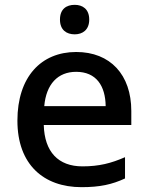

<svg xmlns="http://www.w3.org/2000/svg" viewBox="-20 -764 612 794"><path d="M289 -744C255 -744 228 -727 228 -683C228 -640 255 -622 289 -622C321 -622 349 -640 349 -683C349 -727 321 -744 289 -744ZM295 -549C150 -549 52 -446 52 -265C52 -84 160 10 317 10C393 10 443 -1 497 -26V-114C440 -89 390 -76 321 -76C221 -76 164 -136 161 -247H523V-305C523 -455 436 -549 295 -549ZM295 -467C378 -467 416 -409 417 -325H163C171 -416 219 -467 295 -467Z"/></svg>

Font: Noto Sans Arabic UI Md
Style: Regular
Weight: 500
Designer: Monotype Design Team, Nadine Chahine and Nizar Qandah
Foundry: Monotype Imaging Inc.
Version: Version 2.010